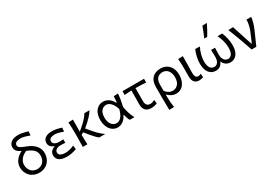

<svg xmlns="http://www.w3.org/2000/svg" viewBox="53 -1972 4770 3347"><g transform="rotate(-30 2438.0 -299.0)"><path d="M285.6 -517.6 335 -498Q550.8 -412.6 550.8 -239.3Q550.8 -188 533.4 -142.6Q516.1 -97.2 484.6 -63Q453.1 -28.8 405.8 -8.8Q358.4 11.2 301.3 11.2Q244.1 11.2 196 -8.8Q147.9 -28.8 116.5 -62.7Q85 -96.7 67.4 -141.1Q49.8 -185.5 49.8 -234.4Q49.8 -314.9 97.7 -376.5Q145.5 -438 220.2 -473.1Q166 -496.6 138.2 -528.8Q110.4 -561 110.4 -607.4Q110.4 -668 161.4 -706.8Q212.4 -745.6 303.7 -745.6Q372.6 -745.6 496.1 -708.5L489.3 -628.4Q370.1 -673.8 312.5 -673.8Q190.9 -669.9 190.9 -601.1Q190.9 -575.7 211.2 -557.1Q231.4 -538.6 285.6 -517.6ZM301.3 -60.5Q341.3 -61.5 373.5 -76.4Q405.8 -91.3 425.5 -116Q445.3 -140.6 455.8 -171.6Q466.3 -202.6 466.3 -237.3Q466.3 -275.9 454.6 -306.2Q442.9 -336.4 418.5 -359.6Q394 -382.8 363.5 -399.9Q333 -417 288.6 -434.1Q213.4 -402.3 173.8 -350.8Q134.3 -299.3 134.3 -238.8Q134.3 -204.1 144.8 -173.1Q155.3 -142.1 175.5 -116.9Q195.8 -91.8 228.3 -76.7Q260.7 -61.5 301.3 -60.5Z M861.3 9.8Q803.7 9.8 762.2 -1.7Q720.7 -13.2 698 -33.4Q675.3 -53.7 665.3 -77.6Q655.3 -101.6 655.3 -130.4Q655.3 -156.7 664.8 -179Q674.3 -201.2 689.7 -215.3Q705.1 -229.5 721.2 -238.3Q737.3 -247.1 754.4 -252V-259.8Q715.8 -272.5 689 -301.8Q662.1 -331.1 662.1 -377Q662.1 -435.1 709.2 -471.2Q756.3 -507.3 849.1 -507.3Q927.7 -507.3 1035.6 -471.7L1028.8 -395Q978.5 -414.1 933.1 -424.6Q887.7 -435.1 864.3 -435.1Q745.6 -432.6 745.6 -361.3Q745.6 -326.2 779.1 -304.2Q812.5 -282.2 872.6 -282.2Q922.4 -282.2 950.2 -285.6V-215.8Q913.1 -219.7 861.3 -219.7Q806.6 -219.7 772.7 -199.2Q738.8 -178.7 738.8 -140.6Q738.8 -64 870.1 -62Q951.2 -62 1045.4 -105.5L1053.2 -26.9Q1052.2 -26.9 1038.6 -22.7Q1024.9 -18.6 1021.7 -17.6Q1018.6 -16.6 1004.9 -12.7Q991.2 -8.8 985.8 -7.6Q980.5 -6.3 967.5 -3.2Q954.6 0 947 1.2Q939.5 2.4 927 4.4Q914.6 6.3 905 7.3Q895.5 8.3 883.8 9Q872.1 9.8 861.3 9.8Z M1374 -258.8 1454.6 -163.6Q1537.6 -64.9 1629.9 0H1509.8Q1458.5 -38.1 1386.2 -126L1310.1 -219.2L1264.6 -190.9Q1265.6 -85.9 1270.5 0H1178.2Q1182.1 -118.2 1182.1 -219.2V-269Q1182.1 -388.2 1174.3 -496.1L1267.1 -499.5Q1267.6 -439.5 1267.3 -408.2Q1267.1 -377 1266.1 -326.4Q1265.1 -275.9 1265.1 -255.9L1312 -295.9Q1440.9 -400.9 1496.1 -496.1H1600.1Q1568.8 -443.8 1514.9 -387.2Q1460.9 -330.6 1374 -258.8Z M2134.8 -251.5Q2161.6 -96.2 2217.8 0H2124.5Q2095.7 -44.9 2078.1 -127.9H2070.3Q2039.1 -62.5 1989 -25.6Q1939 11.2 1881.8 11.2Q1833 11.2 1793.5 -10.3Q1753.9 -31.7 1728.5 -68.4Q1703.1 -105 1689.5 -151.6Q1675.8 -198.2 1675.8 -249.5Q1675.8 -324.2 1698.2 -381.8Q1720.7 -439.5 1766.6 -473.6Q1812.5 -507.8 1876.5 -507.8Q1936 -507.8 1985.6 -473.6Q2035.2 -439.5 2069.8 -374.5H2078.6Q2085.9 -429.7 2086.9 -496.1L2174.3 -500.5Q2169.4 -397.5 2134.8 -251.5ZM1900.4 -63Q1953.1 -64 1993.9 -111.6Q2034.7 -159.2 2059.6 -255.4Q2029.8 -344.7 1987.3 -388.7Q1944.8 -432.6 1897 -433.1Q1849.6 -431.6 1818.4 -406.5Q1787.1 -381.3 1773.7 -341.8Q1760.3 -302.2 1760.3 -249Q1760.3 -199.7 1774.7 -159.2Q1789.1 -118.7 1821.5 -91.6Q1854 -64.5 1900.4 -63Z M2696.8 -496.1V-420.9Q2602.1 -427.7 2486.3 -429.2Q2486.3 -385.7 2486.1 -298.8Q2485.8 -211.9 2485.8 -168.5Q2485.8 -112.8 2509 -86.9Q2532.2 -61 2578.6 -61Q2596.7 -61 2621.1 -68.6Q2645.5 -76.2 2665.5 -87.4L2673.8 -12.7Q2614.7 11.2 2557.6 11.2Q2401.4 11.2 2401.4 -150.4Q2401.4 -208.5 2403.3 -309.3Q2405.3 -410.2 2405.3 -428.7L2263.7 -420.9V-496.1Z M2904.3 191.9 2807.6 194.8Q2804.2 91.8 2804.2 -26.9V-269Q2804.2 -386.2 2865 -447Q2925.8 -507.8 3031.7 -507.8Q3104 -507.8 3157.2 -473.9Q3210.4 -439.9 3237.1 -381.8Q3263.7 -323.7 3263.7 -249.5Q3263.7 -196.3 3250.2 -149.9Q3236.8 -103.5 3211.2 -67.1Q3185.5 -30.8 3144.5 -9.8Q3103.5 11.2 3051.8 11.2Q3011.7 11.2 2969.5 -8.3Q2927.2 -27.8 2894.5 -64H2886.7V-23.4Q2886.7 81.1 2904.3 191.9ZM3026.4 -63Q3077.6 -64.5 3113 -91.3Q3148.4 -118.2 3163.8 -158.4Q3179.2 -198.7 3179.2 -249Q3179.2 -330.6 3140.9 -382.3Q3102.5 -434.1 3030.3 -436Q2886.7 -431.6 2886.7 -265.1V-144Q2914.1 -105.5 2950.7 -84.7Q2987.3 -64 3026.4 -63Z M3521 11.2Q3458 11.2 3424.6 -26.4Q3391.1 -64 3391.1 -139.6Q3391.1 -168 3391.8 -208.5Q3392.6 -249 3392.6 -269Q3392.6 -381.3 3384.3 -496.1L3480 -499.5Q3481 -430.7 3478 -329.6Q3475.1 -228.5 3475.1 -206.5V-158.7Q3475.1 -109.4 3491.5 -85.2Q3507.8 -61 3544.9 -61Q3561.5 -61 3596.7 -78.1L3602.1 -5.4Q3557.6 11.2 3521 11.2Z M4016.1 -578.1 3956.1 -577.1Q3996.6 -667.5 4042 -789.6L4131.8 -791.5Q4072.8 -668 4016.1 -578.1ZM3852.5 10.7Q3814.9 10.7 3783 -3.7Q3751 -18.1 3725.3 -46.9Q3699.7 -75.7 3685.1 -124.3Q3670.4 -172.9 3670.4 -235.8Q3670.4 -297.4 3686.8 -370.6Q3703.1 -443.8 3729.5 -499.5L3822.3 -496.1Q3791.5 -440.4 3772.2 -367.2Q3752.9 -293.9 3752.9 -233.9Q3752.9 -64.9 3865.2 -61Q3912.1 -63 3938 -102.5Q3963.9 -142.1 3963.9 -208.5Q3963.9 -282.2 3959.5 -346.2H4038.6Q4035.2 -294.9 4035.2 -203.6Q4035.2 -140.6 4064.2 -102.1Q4093.3 -63.5 4141.6 -61Q4190.4 -63 4217.8 -105Q4245.1 -147 4245.1 -233.9Q4245.1 -294.4 4226.3 -367.7Q4207.5 -440.9 4176.8 -496.1L4269.5 -499.5Q4295.9 -444.3 4312 -370.8Q4328.1 -297.4 4328.1 -235.8Q4328.1 -172.4 4314 -124Q4299.8 -75.7 4275.1 -46.9Q4250.5 -18.1 4219.5 -3.7Q4188.5 10.7 4151.9 10.7Q4093.3 10.7 4055.2 -18.3Q4017.1 -47.4 4002.9 -86.9H3995.6Q3981 -46.4 3946 -17.8Q3911.1 10.7 3852.5 10.7Z M4671.4 0H4576.2Q4559.6 -51.3 4511.2 -188L4479 -275.9Q4424.8 -423.8 4393.1 -496.1L4490.2 -499.5Q4504.9 -456.5 4539.8 -345.7Q4574.7 -234.9 4593.3 -181.2L4623 -90.3H4631.8L4715.3 -286.1Q4757.3 -392.6 4759.3 -496.1H4854Q4843.8 -390.6 4785.2 -258.8Q4717.8 -109.9 4671.4 0Z"/></g></svg>

Font: Commissioner Flair
Style: Regular
Weight: 400
Designer: Kostas Bartsokas
Foundry: Kostas Bartsokas
Version: Version 1.000